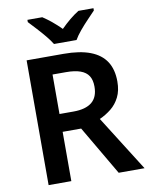

<svg xmlns="http://www.w3.org/2000/svg" viewBox="-100 -1010 842 1082"><g transform="rotate(-10 321.5 -469.0)"><path d="M300 -714Q393 -714 453 -691Q513 -668 542.5 -622.5Q572 -577 572 -508Q572 -456 553.5 -419Q535 -382 504.5 -357.5Q474 -333 438 -317L638 0H490L325 -282H219V0H89V-714ZM296 -610H219V-384H299Q369 -384 404.5 -413Q440 -442 440 -502Q440 -540 425 -563.5Q410 -587 378 -598.5Q346 -610 296 -610ZM257 -778Q243 -801 221 -827.5Q199 -854 175 -880Q151 -906 133 -925V-938H218Q244 -921 269.5 -900Q295 -879 321 -853Q347 -879 373 -900.5Q399 -922 425 -938H511V-925Q493 -906 468.5 -880.5Q444 -855 421.5 -828Q399 -801 386 -778Z"/></g></svg>

Font: Noto Sans Khmer SemiBold
Style: Regular
Weight: 600
Version: Version 2.003